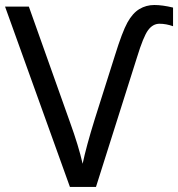

<svg xmlns="http://www.w3.org/2000/svg" viewBox="-20 -740 705 760"><path d="M522 -512.2 359.9 0H256.8L0 -713.9H94.2L256.8 -256.8Q291 -162.6 307.1 -91.8Q321.3 -159.7 355 -268.1L435.1 -521Q463.9 -613.8 484.4 -650.9Q504.9 -688 531.7 -704.1Q558.6 -720.2 590.8 -720.2Q623 -720.2 665 -710V-636.2Q637.7 -646 611.3 -646Q585 -646 566.2 -620.6Q547.4 -595.2 522 -512.2Z"/></svg>

Font: NotoSans
Style: Regular
Weight: 400
Designer: Monotype Design team
Foundry: Monotype Imaging Inc.
Version: Version 1.04